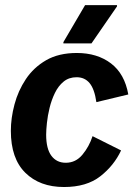

<svg xmlns="http://www.w3.org/2000/svg" viewBox="-20 -720 523 752"><path d="M230.8 12.5Q135.8 12.5 79.2 -43.3Q22.5 -99.2 22.5 -207.5Q22.5 -257.5 36.7 -310.8Q50.8 -364.2 81.2 -410Q111.7 -455.8 160.8 -484.2Q210 -512.5 280.8 -512.5Q360.8 -512.5 414.6 -471.7Q468.3 -430.8 482.5 -350L357.5 -320Q350 -371.7 330.8 -394.6Q311.7 -417.5 280 -417.5Q250 -417.5 229.2 -400.4Q208.3 -383.3 195 -355.8Q181.7 -328.3 174.2 -297.5Q166.7 -266.7 163.8 -238.8Q160.8 -210.8 160.8 -192.5Q160.8 -137.5 181.2 -110Q201.7 -82.5 237.5 -82.5Q276.7 -82.5 302.9 -114.2Q329.2 -145.8 342.5 -186.7L454.2 -130.8Q426.7 -71.7 372.9 -29.6Q319.2 12.5 230.8 12.5ZM228.3 -550V-555L313.3 -700H438.3V-695L338.3 -550Z"/></svg>

Font: Familjen Grotesk GF
Style: Bold Italic
Weight: 700
Designer: Anders Wikstroem, Jonas Baeckman, Matilda Gysing, Kristian Moeller
Foundry: Familjen STHML AB
Version: Version 2.000; Beta; Release 4; Build 6